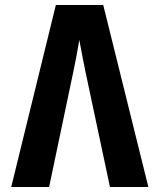

<svg xmlns="http://www.w3.org/2000/svg" viewBox="-20 -750 640 770"><path d="M25 0 204 -730H394L575 0H421L323 -461Q317 -489 311.5 -518.5Q306 -548 302 -569Q298 -590 298 -590Q298 -590 294.5 -569.5Q291 -549 285.5 -519Q280 -489 274 -462L177 0Z"/></svg>

Font: JetBrains Mono NL ExtraBold
Style: Regular
Weight: 800
Designer: Philipp Nurullin, Konstantin Bulenkov
Foundry: JetBrains
Version: Version 2.304; ttfautohint (v1.8.4.7-5d5b)